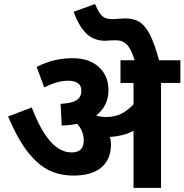

<svg xmlns="http://www.w3.org/2000/svg" viewBox="-20 -916 899 936"><path d="M195.8 -489.7C238.8 -511.7 277.3 -522.5 311 -522.5C354.5 -522.5 376.5 -506.3 376.5 -473.6C376.5 -430.2 345.2 -413.6 275.4 -409.7L280.8 -304.2C308.6 -304.7 333.5 -307.6 356 -312.5C377.4 -289.6 388.2 -262.2 388.2 -230.5C388.2 -191.9 368.7 -172.9 329.6 -172.9C253.4 -172.9 191.4 -245.1 134.8 -392.1L19.5 -348.1C52.2 -271 85.4 -211.9 119.1 -170.4C152.8 -128.9 187.5 -100.1 222.7 -84C257.3 -67.9 296.4 -60.1 339.8 -60.1C455.6 -60.1 521 -114.3 521 -211.4C521 -222.7 519.5 -234.9 516.1 -248.5C563 -251.5 601.1 -261.7 630.9 -278.8V0H765.1V-511.7H859.4V-622.1H755.4C740.2 -678.7 724.6 -721.2 709.5 -750C693.4 -779.8 675.8 -800.3 657.7 -810.5C639.6 -820.8 617.2 -826.2 591.3 -826.2C582 -826.2 571.8 -825.7 559.6 -824.7C547.9 -823.2 536.1 -822.8 524.9 -822.8C504.9 -822.8 489.7 -827.6 478.5 -837.4C467.3 -847.2 455.6 -866.7 443.4 -896.5L338.9 -858.4C373.5 -765.1 418 -717.3 492.2 -717.3C500 -717.3 508.3 -717.8 516.6 -718.8C525.4 -719.2 534.2 -719.7 543 -719.7C575.7 -719.7 595.2 -708.5 613.3 -678.7C621.1 -664.6 628.9 -646 636.2 -622.1H567.4V-511.7H630.9V-407.2C589.4 -364.3 549.3 -345.7 502 -345.7C479 -345.7 461.4 -348.1 448.7 -353C488.8 -384.3 508.8 -425.3 508.8 -476.6C508.8 -522.9 493.2 -560.5 461.9 -589.4C430.2 -618.2 387.2 -632.3 333 -632.3C272 -632.3 213.9 -618.2 158.7 -589.8Z"/></svg>

Font: Noto Reveo Sans
Style: Bold
Weight: 700
Designer: Monotype Design team
Foundry: Monotype Imaging Inc.
Version: Version 1.04